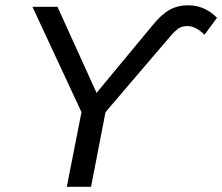

<svg xmlns="http://www.w3.org/2000/svg" viewBox="-20 -714 850 734"><path d="M699.2 -693.8Q731 -693.8 758.5 -681.9Q786.1 -669.9 809.6 -646L761.7 -581.1Q728.5 -614.3 696.8 -614.3Q673.8 -614.3 660.2 -603.8Q646.5 -593.3 632.3 -576.7L383.3 -285.2L328.1 0H235.4L291.5 -285.2L104 -688H199.7L349.1 -358.9L563.5 -617.7Q597.2 -659.2 628.4 -676.5Q659.7 -693.8 699.2 -693.8Z"/></svg>

Font: Arimo
Style: Italic
Weight: 400
Italic angle: -12°
Designer: Steve Matteson
Foundry: Monotype Imaging Inc.
Version: Version 1.33